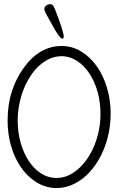

<svg xmlns="http://www.w3.org/2000/svg" viewBox="-20 -906 577 937"><path d="M280.8 -681.6C209.5 -681.6 148.3 -646.8 97.2 -577.1C70.8 -540.7 50.9 -501.1 37.4 -458.3C23.8 -415.4 17.1 -368.3 17.1 -316.9C17.1 -272.9 22.9 -231.4 34.4 -192.1C46 -152.9 62.1 -118.5 82.8 -88.9C103.4 -59.2 127.9 -35.5 156.2 -17.6C184.6 0.3 215.5 10.1 249 11.7H256.3C280.1 11.7 303.1 7.3 325.4 -1.5C347.7 -10.3 368.7 -22.6 388.2 -38.6C407.7 -54.5 425.5 -73.6 441.7 -95.9C457.8 -118.2 471.7 -142.9 483.4 -169.9C495.1 -196.9 504.2 -225.8 510.5 -256.6C516.8 -287.4 520 -319.3 520 -352.5C520 -397.8 513.8 -440.3 501.5 -480.2C489.1 -520.1 472.2 -554.9 450.7 -584.7C429.2 -614.5 403.9 -638.1 374.8 -655.5C345.6 -672.9 314.3 -681.6 280.8 -681.6ZM286.1 -631.8C312.2 -630.5 336.4 -622.2 358.9 -606.9C381.3 -591.6 400.8 -571.4 417.2 -546.1C433.7 -520.9 446.6 -491.6 456.1 -458.3C465.5 -424.9 470.2 -389.6 470.2 -352.5V-335.4C468.6 -295.1 461.8 -256.9 449.7 -220.9C437.7 -185 421.9 -153.4 402.3 -126.2C382.8 -99 360.5 -77.5 335.4 -61.5C310.4 -45.6 284 -37.6 256.3 -37.6H251C224.9 -38.2 200.7 -46.1 178.2 -61C155.8 -76 136.2 -96.2 119.6 -121.6C103 -147 90 -176.4 80.6 -210C71.1 -243.5 66.4 -279.1 66.4 -316.9C66.4 -343.9 68.9 -370.4 74 -396.5C79 -422.5 86.2 -447.2 95.5 -470.5C104.7 -493.7 115.9 -515.3 128.9 -535.2C141.9 -555 156.4 -572.1 172.4 -586.4C188.3 -600.7 205.4 -611.9 223.6 -619.9C241.9 -627.8 260.9 -631.8 280.8 -631.8ZM244.1 -870.1C239.6 -880.5 233.2 -885.7 225.1 -885.7C217 -885.7 210.1 -883.2 204.6 -878.2C199.1 -873.1 196.3 -868 196.3 -862.8C196.3 -857.6 199.9 -848.1 207 -834.5C214.2 -820.8 225.9 -799.6 242.2 -771C262.4 -735.2 276.5 -717.3 284.7 -717.3C288.9 -717.3 291 -720.9 291 -728C291 -732.3 290 -738.5 287.8 -746.8C285.7 -755.1 283.1 -764.2 280 -774.2C276.9 -784.1 273.4 -794.4 269.5 -804.9L258.5 -834.5L249.5 -857.9C246.9 -864.4 245.1 -868.5 244.1 -870.1Z"/></svg>

Font: Nathan
Style: Regular
Weight: 400
Designer: Peter Wiegel
Foundry: Peter Wiegel
Version: Version 1.001 2009